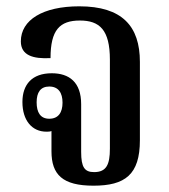

<svg xmlns="http://www.w3.org/2000/svg" viewBox="-20 -578 536 608"><path d="M276 10C376 10 423 -25 423 -134V-382C423 -495 367 -558 231 -558C116 -558 46 -515 46 -447C46 -403 84 -391 140 -394C140 -483 169 -513 233 -513C295 -513 328 -484 328 -389V-107C328 -57 317 -33 278 -33C248 -33 237 -48 237 -97V-248C237 -318 199 -346 144 -346C81 -346 51 -310 51 -255C51 -197 81 -161 127 -161C132 -161 138 -161 143 -163V-99C143 -25 178 10 276 10ZM136 -202C108 -202 96 -222 96 -254C96 -285 108 -304 136 -304C165 -304 178 -284 178 -253C178 -222 165 -202 136 -202Z"/></svg>

Font: Noto Serif Thai Condensed Medium
Style: Regular
Weight: 500
Width: 3
Designer: Monotype Design Team
Foundry: Monotype Imaging Inc.
Version: Version 2.002